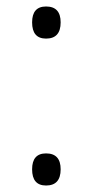

<svg xmlns="http://www.w3.org/2000/svg" viewBox="-20 -561 284 592"><path d="M79 -492Q79 -541 122 -541Q167 -541 167 -492Q167 -442 122 -442Q79 -442 79 -492ZM79 -39Q79 -88 122 -88Q167 -88 167 -39Q167 11 122 11Q79 11 79 -39Z"/></svg>

Font: Noto Sans Lao Light
Style: Regular
Weight: 300
Designer: Monotype Design Team
Foundry: Monotype Imaging Inc.
Version: Version 2.003; ttfautohint (v1.8.4.7-5d5b)